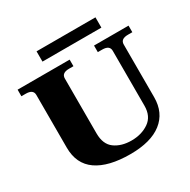

<svg xmlns="http://www.w3.org/2000/svg" viewBox="-187 -1027 1203 1214"><g transform="rotate(-30 415.0 -420.0)"><path d="M235 -850H665V-775H235ZM96 -227V-612Q96 -652 42 -652H10V-700H390V-652H358Q304 -652 304 -612V-211Q304 -131 352.5 -96Q401 -61 474 -61Q548 -61 601 -97.5Q654 -134 654 -211V-612Q654 -652 600 -652H568V-700H820V-652H788Q734 -652 734 -612V-227Q734 -114 654.5 -52Q575 10 425 10Q266 10 181 -49Q96 -108 96 -227Z"/></g></svg>

Font: Taviraj Black
Style: Regular
Weight: 900
Designer: Katatrad Team
Foundry: CadsonDemak
Version: Version 1.001